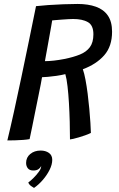

<svg xmlns="http://www.w3.org/2000/svg" viewBox="-20 -682 587 951"><path d="M16.4 13.6Q31.8 -49.9 49.3 -129.3Q66.8 -208.7 85.3 -296.8Q103.8 -384.8 122.4 -475.3Q141 -565.8 158.4 -651.5Q182.8 -654.4 218.7 -656.9Q254.6 -659.4 293.5 -660.9Q332.4 -662.4 364.2 -662.4Q416.7 -662.4 455 -648.7Q493.3 -635.1 514.2 -604.9Q535.1 -574.7 535.1 -524.9Q535.1 -452.5 496.2 -408.2Q457.4 -364 390.3 -339Q397.4 -319.1 403.4 -287.2Q409.4 -255.4 414.2 -217.9Q418.9 -180.4 422.4 -142.8Q425.8 -105.3 427.8 -74Q429.9 -42.6 430.2 -23.6Q417.5 -17.2 401.6 -11.7Q385.8 -6.1 370.3 -1.6Q354.9 2.9 343.1 5.7Q331.3 8.4 326.6 8.6Q326.6 -31.9 325.4 -78.8Q324.2 -125.6 321.5 -171.4Q318.8 -217.2 314.4 -254.9Q310.1 -292.7 303.6 -314.8Q283.1 -309.8 260 -306.4Q236.9 -303.1 217.4 -301.4Q198 -299.8 188.2 -299.6Q187 -290.9 181.9 -264.6Q176.8 -238.4 169.3 -201.9Q161.9 -165.5 153.9 -126.1Q146 -86.7 138.9 -51.5Q131.8 -16.2 126.6 7.1Q113.7 9.5 94.6 11Q75.4 12.5 54.7 13Q33.9 13.6 16.4 13.6ZM202.5 -379.1Q243.1 -379.1 298.6 -389.8Q343.8 -398.9 375.8 -411.9Q407.9 -424.9 425.2 -448.4Q442.6 -471.9 442.6 -512.3Q442.6 -556.9 415.4 -572.4Q388.2 -587.9 342.3 -587.9Q334.3 -587.9 319.2 -587.1Q304.2 -586.2 287.4 -585Q270.7 -583.8 257.2 -582.6Q243.6 -581.4 238.5 -580.9Q237.2 -572.1 233.5 -551.3Q229.8 -530.6 225.1 -504.3Q220.4 -478.1 215.7 -451.9Q210.9 -425.8 207.3 -405.9Q203.8 -386.1 202.5 -379.1ZM148.5 248.8Q144.8 246.6 134.6 239.8Q124.4 233 120.1 221.9Q130.9 214.2 145.7 199.7Q160.4 185.1 171.8 169.6Q183.1 154 183.7 144.3Q184.1 142 183.8 140.8Q180.1 149 170.7 155.8Q161.2 162.5 145.3 162.5Q126.7 162.5 118 151.7Q109.3 140.9 109.3 124.8Q109.3 97.8 129.9 80.7Q150.5 63.7 181.4 63.7Q205.7 63.7 222.2 75.3Q238.8 87 238.8 109.8Q238.8 133.1 225.4 159.7Q212 186.4 191.3 210Q170.7 233.6 148.5 248.8Z"/></svg>

Font: Grandstander Thin
Style: Italic
Weight: 100
Italic angle: -15°
Designer: Tyler Finck
Foundry: Etcetera Type Co
Version: Version 1.200